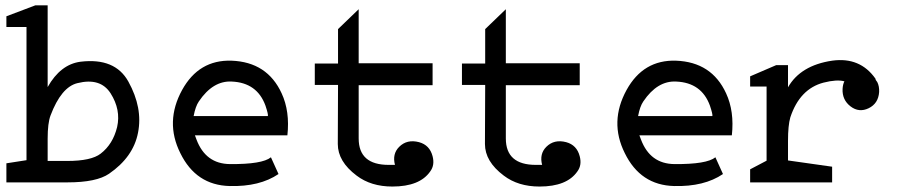

<svg xmlns="http://www.w3.org/2000/svg" viewBox="-20 -682 3373 718"><path d="M231.4 -80.1Q321.3 -80.1 356.4 -107.4Q402.3 -142.6 418 -207Q432.6 -271.5 393.6 -333Q355.5 -392.6 269.5 -371.1Q209 -356.4 168.9 -250Q158.2 -221.7 158.2 -163.1V-80.1ZM232.4 0H3.9V-71.3L79.1 -83V-581.1H3.9V-621.1L112.3 -662.1H158.2V-356.4Q206.1 -441.4 281.2 -451.2Q410.2 -466.8 460 -377Q514.6 -278.3 496.1 -185.5Q478.5 -94.7 387.7 -32.2Q340.8 0 232.4 0Z M704.1 -248H981.4Q984.4 -252 972.7 -287.1Q941.4 -373 846.7 -377Q776.4 -380.9 723.6 -302.7Q710.9 -284.2 704.1 -248ZM709 -175.8 714.8 -160.2Q749 -69.3 839.8 -68.4Q960.9 -67.4 993.2 -93.8L1021.5 -31.2Q951.2 16.6 838.9 13.7Q712.9 10.7 654.3 -109.4Q595.7 -226.6 661.1 -345.7Q723.6 -459 845.7 -455.1Q979.5 -450.2 1033.2 -333Q1064.5 -265.6 1054.7 -175.8Z M1321.3 -647.5V-445.3H1597.7V-363.3H1321.3V-164.1Q1321.3 -65.4 1433.6 -65.4H1457Q1446.3 -106.4 1472.7 -132.8Q1502 -162.1 1546.9 -150.4Q1586.9 -139.6 1597.7 -97.7Q1606.4 -64.5 1588.9 -41Q1549.8 15.6 1447.3 15.6Q1367.2 15.6 1313.5 -25.4Q1243.2 -78.1 1243.2 -143.6L1244.1 -364.3H1157.2V-444.3H1244.1V-573.2Z M1871.6 -647.5V-445.3H2147.9V-363.3H1871.6V-164.1Q1871.6 -65.4 1983.9 -65.4H2007.3Q1996.6 -106.4 2022.9 -132.8Q2052.2 -162.1 2097.2 -150.4Q2137.2 -139.6 2147.9 -97.7Q2156.7 -64.5 2139.2 -41Q2100.1 15.6 1997.6 15.6Q1917.5 15.6 1863.8 -25.4Q1793.5 -78.1 1793.5 -143.6L1794.4 -364.3H1707.5V-444.3H1794.4V-573.2Z M2366.2 -248H2643.6Q2646.5 -252 2634.8 -287.1Q2603.5 -373 2508.8 -377Q2438.5 -380.9 2385.7 -302.7Q2373 -284.2 2366.2 -248ZM2371.1 -175.8 2377 -160.2Q2411.1 -69.3 2502 -68.4Q2623 -67.4 2655.3 -93.8L2683.6 -31.2Q2613.3 16.6 2501 13.7Q2375 10.7 2316.4 -109.4Q2257.8 -226.6 2323.2 -345.7Q2385.7 -459 2507.8 -455.1Q2641.6 -450.2 2695.3 -333Q2726.6 -265.6 2716.8 -175.8Z M3137.7 -377.9Q3109.4 -385.7 3059.6 -373Q2970.7 -349.6 2935.5 -243.2Q2926.8 -212.9 2926.8 -155.3V-82L3091.8 -58.6V0H2785.2V-48.8L2846.7 -81.1V-358.4H2785.2V-396.5L2882.8 -438.5H2926.8V-355.5Q2973.6 -437.5 3091.8 -455.1Q3196.3 -469.7 3253.9 -387.7Q3253.9 -382.8 3260.7 -375Q3268.6 -359.4 3267.6 -337.9Q3264.6 -294.9 3228.5 -277.3Q3192.4 -259.8 3160.6 -284.2Q3128.9 -308.6 3130.9 -349.6Q3131.8 -366.2 3137.7 -377.9Z"/></svg>

Font: Hopone
Style: Regular
Weight: 400
Foundry: SIL International (SIL)
Version: Version 1.00 September 3, 2015, initial release